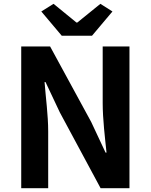

<svg xmlns="http://www.w3.org/2000/svg" viewBox="-20 -984 789 1004"><path d="M91 0H232V-297C232 -382 219 -475 213 -555H218L293 -396L506 0H657V-741H517V-445C517 -361 529 -263 537 -186H532L457 -346L242 -741H91ZM303 -797H461L568 -924L505 -964L384 -866H380L260 -964L196 -924Z"/></svg>

Font: Source Han Sans KR
Style: Bold
Weight: 700
Designer: Ryoko NISHIZUKA 西塚涼子 (kana, bopomofo & ideographs); Paul D. Hunt (Latin, Greek & Cyrillic); Sandoll Communications 산돌커뮤니
Foundry: Adobe
Version: Version 2.004;hotconv 1.0.118;makeotfexe 2.5.65603